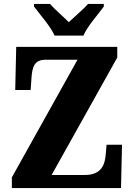

<svg xmlns="http://www.w3.org/2000/svg" viewBox="-20 -951 677 971"><path d="M256 -771H402C420 -816 478 -880 505 -918V-931H425C406 -908 355 -865 328 -839C302 -865 252 -908 233 -931H152V-918C180 -880 237 -816 256 -771ZM40 0H592L597 -219H519L515 -173C511 -120 495 -66 408 -66H241L573 -660V-714H62L57 -496H135L139 -554C143 -613 153 -649 212 -649H372L40 -54Z"/></svg>

Font: Noto Serif Armenian Condensed Black
Style: Regular
Weight: 900
Width: 3
Designer: Monotype Design Team
Foundry: Monotype Imaging Inc.
Version: Version 2.008